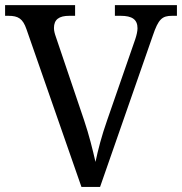

<svg xmlns="http://www.w3.org/2000/svg" viewBox="-20 -734 715 754"><path d="M373 0 580.1 -594.2C602.1 -659.2 616.7 -671.9 655.8 -671.9H674.8V-713.9H431.2V-671.9H454.1C498.5 -671.9 520 -657.7 520 -623C520 -611.8 516.6 -596.2 511.2 -580.1L400.9 -262.2C378.9 -199.7 365.2 -146.5 355 -98.1C343.8 -146.5 330.1 -203.1 310.1 -262.2L200.2 -586.9C194.8 -602.1 191.9 -612.8 191.9 -624C191.9 -657.2 211.4 -671.9 252 -671.9H274.9V-713.9H0V-671.9H13.2C51.8 -671.9 69.8 -660.6 84 -619.1L299.8 0Z"/></svg>

Font: Gandom
Style: Regular
Weight: 400
Foundry: DejaVu fonts team - Redesigned by Saber Rastikerdar - Based on Samim Font
Version: Version 0.8